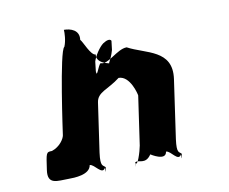

<svg xmlns="http://www.w3.org/2000/svg" viewBox="-64 -615 830 696"><g transform="rotate(-10 350.5 -267.0)"><path d="M135 0C156 0 214 -1 219 -36C237 -36 258 9 272 -17C272 -17 270 17 275 -18C267 -28 255 -21 262 -74L288 -254C293 -292 332 -294 377 -329C420 -329 436 -257 436 -254L410 -74C407 -56 388 8 383 -18C383 -18 379 18 384 -17C395 -26 419 -1 442 -36C442 -36 495 -1 500 -36C518 -36 538 9 552 -17C552 -17 550 17 555 -18C547 -28 536 -21 543 -74L574 -290C589 -397 490 -398 425 -433C389 -433 348 -381 322 -393C312 -386 300 -339 300 -367L304 -402C310 -422 329 -451 344 -462C359 -472 371 -474 375 -466L371 -433C360 -393 345 -385 357 -385C378 -385 304 -386 310 -427C292 -427 273 -480 264 -489C269 -525 236 -535 212 -535C213 -525 212 -495 203 -474C184 -465 142 -159 142 -159C140 -147 124 -120 93 -110C71 -110 72 -107 63 -45C55 10 95 0 135 0Z"/></g></svg>

Font: Hussar Przerywany
Style: Obl
Weight: 400
Foundry: Cannot Into Space Fonts
Version: Version 0.982